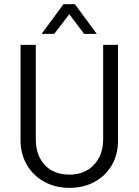

<svg xmlns="http://www.w3.org/2000/svg" viewBox="-20 -909 675 935"><path d="M196.3 -23.4Q142.6 -52.7 111.3 -105.5Q80.1 -159.2 80.1 -224.6V-690.4H154.3V-231.4Q154.3 -152.3 198.2 -105.5Q242.2 -58.6 318.4 -58.6Q391.6 -58.6 436.5 -105.5Q482.4 -153.3 482.4 -231.4V-690.4H554.7V-224.6Q554.7 -156.2 524.4 -104.5Q494.1 -52.7 440.4 -23.4Q386.7 5.9 318.4 5.9Q251 5.9 196.3 -23.4ZM289.1 -888.7H344.7L451.2 -744.1H389.6L317.4 -839.8L244.1 -744.1H182.6Z"/></svg>

Font: Dinish
Style: Regular
Weight: 400
Designer: Bert Driehuis
Foundry: Playbeing
Version: Version 3.006; git-39231f3c-release